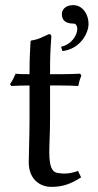

<svg xmlns="http://www.w3.org/2000/svg" viewBox="-20 -718 380 748"><path d="M95 -429C75 -429 53 -429 41 -431C34 -415 29 -405 19 -390L24 -383C41 -384 72 -385 95 -385V-248C95 -188 92 -116 92 -86C92 -21 134 10 180 10C222 10 254 0 296 -27L284 -52C253 -41 230 -40 205 -44C181 -48 172 -72 172 -126C172 -156 175 -199 175 -259V-385H213C237 -385 272 -384 285 -383C288 -399 291 -409 297 -424L292 -431C274 -430 245 -429 222 -429H175C175 -504 176 -517 180 -575C180 -582 177 -585 171 -585C146 -575 134 -565 101 -560L99 -557C97 -522 95 -487 95 -429ZM265 -698C235 -698 221 -680 221 -664C221 -648 226 -626 267 -626C275 -626 281 -618 281 -605C281 -582 260 -545 218 -536L223 -519C293 -527 325 -589 325 -625C325 -661 303 -698 265 -698Z"/></svg>

Font: Libertinus Sans
Style: Regular
Weight: 400
Designer: Philipp H. Poll, Khaled Hosny
Foundry: Caleb Maclennan
Version: Version 7.050;RELEASE